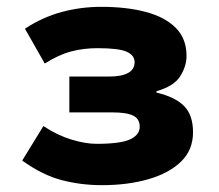

<svg xmlns="http://www.w3.org/2000/svg" viewBox="-20 -530 640 562"><path d="M278 12Q218 12 161.5 -2.5Q105 -17 45 -60L107 -161Q148 -134 189 -121.5Q230 -109 263 -109Q332 -109 360.5 -122Q389 -135 389 -159Q389 -182 370 -191.5Q351 -201 309 -201H183V-306H301Q336 -306 355 -316.5Q374 -327 374 -348Q374 -368 351 -378.5Q328 -389 265 -389Q225 -389 188.5 -379.5Q152 -370 111 -344L53 -446Q105 -480 161 -495Q217 -510 276 -510Q351 -510 407 -495Q463 -480 494.5 -448.5Q526 -417 526 -366Q526 -337 508 -307.5Q490 -278 438 -263V-259Q493 -246 519 -219.5Q545 -193 545 -143Q545 -91 510 -57Q475 -23 414.5 -5.5Q354 12 278 12Z"/></svg>

Font: Source Code Pro ExtraBold
Style: Regular
Weight: 800
Monospace: yes
Designer: Paul D. Hunt, Teo Tuominen
Foundry: Adobe Systems Incorporated
Version: Version 1.018;hotconv 1.0.116;makeotfexe 2.5.65601